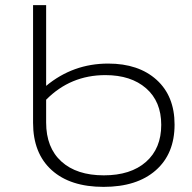

<svg xmlns="http://www.w3.org/2000/svg" viewBox="-20 -720 750 749"><path d="M591 -408.5C544.3 -450.8 481.3 -472 402 -472C310.7 -472 230 -443 160 -385V-700H109V-241C109 -161.7 133.2 -100.2 181.5 -56.5C229.8 -12.8 297.3 9 384 9C470.7 9 538.5 -12.5 587.5 -55.5C636.5 -98.5 661 -158 661 -234C661 -308 637.7 -366.2 591 -408.5ZM549.5 -88.5C509.8 -53.5 455 -36 385 -36C314.3 -36 259.2 -54 219.5 -90C179.8 -126 160 -176.7 160 -242V-331C223.3 -395 300.3 -427 391 -427C457.7 -427 510.7 -409.8 550 -375.5C589.3 -341.2 609 -293.7 609 -233C609 -171.7 589.2 -123.5 549.5 -88.5Z"/></svg>

Font: Montserrat Custom ExtraLight
Style: Regular
Weight: 300
Designer: Julieta Ulanovsky
Foundry: Julieta Ulanovsky
Version: Version 7.200